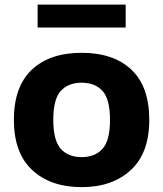

<svg xmlns="http://www.w3.org/2000/svg" viewBox="-20 -778 688 809"><path d="M324 10.5Q193.5 10.5 116 -61.2Q38.5 -133 38.5 -273Q38.5 -413 114 -484.2Q189.5 -555.5 324 -555.5Q458.5 -555.5 533.8 -484.2Q609 -413 609 -273Q609 -133.5 531.2 -61.5Q453.5 10.5 324 10.5ZM324 -116Q380.5 -116 412 -151Q443.5 -186 443.5 -272.5Q443.5 -360 412 -394.8Q380.5 -429.5 324 -429.5Q267.5 -429.5 236 -394.8Q204.5 -360 204.5 -273.5Q204.5 -186.5 235.8 -151.2Q267 -116 324 -116ZM138.5 -662V-758.5H509.5V-662Z"/></svg>

Font: Encode Sans SemiExpanded SemiExpanded
Style: Bold
Weight: 700
Width: 6
Designer: Multiple Designers
Foundry: Impallari Type
Version: Version 3.000; ttfautohint (v1.8.3) -l 8 -r 50 -G 200 -x 14 